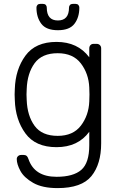

<svg xmlns="http://www.w3.org/2000/svg" viewBox="-20 -745 621 985"><path d="M438 -451V-497Q438 -507 444 -513.5Q450 -520 460 -520H476Q486 -520 492.5 -513.5Q499 -507 499 -497V-10Q499 97 449 158.5Q399 220 275 220Q197 220 150 193Q103 166 84.5 131.5Q66 97 66 71Q66 62 72.5 56Q79 50 88 50H102Q111 50 116.5 54.5Q122 59 126 71Q157 162 270 162Q356 162 397 126.5Q438 91 438 0V-69Q380 10 270 10Q162 10 110.5 -60.5Q59 -131 56 -232L55 -260L56 -288Q59 -389 110.5 -459.5Q162 -530 270 -530Q379 -530 438 -451ZM117 -288 116 -260 117 -232Q120 -151 157.5 -99.5Q195 -48 276 -48Q355 -48 395 -100.5Q435 -153 438 -224Q439 -234 439 -260Q439 -286 438 -296Q435 -367 395 -419.5Q355 -472 276 -472Q195 -472 157.5 -420.5Q120 -369 117 -288ZM201 -725Q210 -725 215 -719.5Q220 -714 220 -706Q220 -640 277 -640Q334 -640 334 -706Q334 -714 339 -719.5Q344 -725 353 -725H368Q377 -725 382 -719.5Q387 -714 387 -706Q387 -656 362 -623Q337 -590 277 -590Q217 -590 192 -623Q167 -656 167 -706Q167 -714 172 -719.5Q177 -725 186 -725Z"/></svg>

Font: Rubik
Style: Regular
Weight: 300
Designer: Hubert & Fischer
Foundry: Hubert & Fischer
Version: Version 1.100